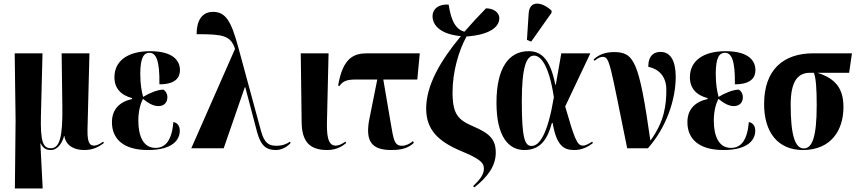

<svg xmlns="http://www.w3.org/2000/svg" viewBox="-20 -837 4840 1084"><path d="M64 227H221L208 -27H210C223 0 241 10 267 10C307 10 332 -32 342 -70H343C353 -8 408 10 455 10C504 10 535 -6 567 -30L562 -37C544 -24 526 -15 512 -15C493 -15 472 -20 474 -106L485 -536H328L332 -235C334 -70 319 0 267 0C222 0 208 -40 211 -180L220 -536H63L68 -157Z M815 10C959 10 995 -51 995 -99C995 -122 985 -143 959 -148C950 -45 915 -2 858 -2C788 -2 761 -70 761 -157C761 -211 774 -254 787 -279C818 -253 847 -238 874 -238C908 -238 925 -260 925 -288C925 -308 916 -322 903 -331C870 -331 824 -312 788 -290C780 -320 772 -359 772 -420C772 -516 794 -539 824 -539C862 -539 882 -493 880 -361C972 -361 996 -400 996 -441C996 -490 963 -548 827 -548C701 -548 626 -493 626 -401C626 -340 661 -300 726 -283V-278C654 -262 612 -219 612 -147C612 -51 679 10 815 10Z M1060 0H1243L1362 -344H1365L1431 -93C1452 -14 1483 10 1538 10C1570 10 1602 -8 1621 -30L1617 -37C1601 -26 1577 -14 1541 -14C1497 -14 1473 -29 1454 -96L1325 -571C1286 -715 1255 -770 1183 -770C1116 -770 1090 -715 1090 -644C1239 -644 1282 -637 1307 -561Z M1828 10C1882 10 1915 -13 1935 -30L1930 -37C1910 -24 1895 -15 1874 -15C1826 -15 1825 -90 1826 -150L1835 -536H1678L1683 -149C1684 -38 1727 10 1828 10Z M2189 10C2247 10 2286 -1 2317 -31L2311 -40C2297 -27 2272 -14 2250 -14C2206 -14 2202 -47 2185 -148L2144 -388H2336L2350 -536H2054C1978 -536 1916 -512 1889 -354L1896 -351C1916 -380 1940 -388 1989 -388H2110L2063 -153C2045 -43 2075 10 2189 10Z M2658 221C2732 163 2779 101 2779 25C2779 -48 2747 -83 2653 -123C2566 -160 2535 -192 2535 -316C2535 -432 2570 -552 2614 -631C2738 -640 2799 -681 2799 -734C2799 -770 2762 -790 2724 -790C2681 -746 2640 -702 2602 -658C2535 -675 2521 -764 2513 -811C2457 -815 2422 -787 2422 -746C2422 -690 2473 -643 2582 -633C2464 -491 2386 -354 2386 -223C2387 -105 2452 -39 2586 17C2682 57 2712 79 2712 114C2712 147 2693 174 2651 214Z M2979 -602 3094 -765V-777C3039 -828 2971 -836 2965 -764L2955 -612ZM2940 10C3031 10 3071 -50 3096 -143H3100C3122 -16 3161 10 3222 10C3262 10 3297 -5 3328 -30L3323 -37C3304 -25 3287 -15 3271 -15C3238 -15 3224 -52 3171 -236L3313 -536H3149L3118 -359H3115C3084 -519 3025 -548 2964 -548C2853 -548 2783 -454 2783 -257C2783 -65 2852 10 2940 10ZM2981 -13C2943 -13 2926 -56 2926 -264C2926 -463 2953 -523 2995 -523C3034 -523 3080 -467 3107 -288C3072 -79 3026 -13 2981 -13Z M3521 0H3638C3742 -117 3795 -274 3795 -403C3795 -493 3766 -544 3709 -544C3674 -544 3640 -525 3640 -460C3691 -449 3742 -414 3742 -330C3742 -246 3732 -152 3652 -43C3588 -491 3561 -543 3446 -543C3395 -543 3359 -527 3331 -501L3337 -494C3357 -511 3372 -516 3383 -516C3423 -516 3424 -474 3521 0Z M4064 10C4208 10 4244 -51 4244 -99C4244 -122 4234 -143 4208 -148C4199 -45 4164 -2 4107 -2C4037 -2 4010 -70 4010 -157C4010 -211 4023 -254 4036 -279C4067 -253 4096 -238 4123 -238C4157 -238 4174 -260 4174 -288C4174 -308 4165 -322 4152 -331C4119 -331 4073 -312 4037 -290C4029 -320 4021 -359 4021 -420C4021 -516 4043 -539 4073 -539C4111 -539 4131 -493 4129 -361C4221 -361 4245 -400 4245 -441C4245 -490 4212 -548 4076 -548C3950 -548 3875 -493 3875 -401C3875 -340 3910 -300 3975 -283V-278C3903 -262 3861 -219 3861 -147C3861 -51 3928 10 4064 10Z M4513 10C4672 10 4742 -102 4742 -232C4742 -335 4700 -393 4595 -426H4774L4790 -536H4572C4404 -536 4294 -445 4294 -249C4294 -90 4372 10 4513 10ZM4518 1C4469 1 4444 -73 4444 -246C4444 -381 4486 -426 4553 -426H4575C4587 -394 4591 -336 4591 -242C4591 -59 4564 1 4518 1Z"/></svg>

Font: Noto Serif Display ExtraCondensed ExtraBold
Style: Regular
Weight: 800
Width: 2
Designer: Monotype Design Team
Foundry: Monotype Imaging Inc.
Version: Version 2.009